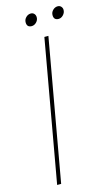

<svg xmlns="http://www.w3.org/2000/svg" viewBox="-127 -877 539 924"><g transform="rotate(-15 142.5 -415.0)"><path d="M37 0 162 -704H182L57 0ZM117 -770Q93 -770 93 -795Q93 -809 103.5 -819.5Q114 -830 128 -830Q138 -830 144.5 -823Q151 -816 151 -805Q151 -791 140.5 -780.5Q130 -770 117 -770ZM251 -770Q227 -770 227 -795Q227 -809 237.5 -819.5Q248 -830 262 -830Q272 -830 278.5 -823Q285 -816 285 -806Q285 -792 274.5 -781Q264 -770 251 -770Z"/></g></svg>

Font: Poppins Thin
Style: Italic
Weight: 250
Italic angle: -10°
Designer: Ninad Kale (Devanagari), Jonny Pinhorn (Latin)
Foundry: Indian Type Foundry
Version: Version 3.200;PS 1.000;hotconv 16.6.54;makeotf.lib2.5.65590